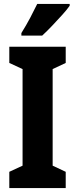

<svg xmlns="http://www.w3.org/2000/svg" viewBox="-20 -950 379 970"><path d="M312 0H27V-82L94 -113V-601L27 -632V-714H312V-632L246 -601V-113L312 -82ZM332 -921Q319 -902 295 -875.5Q271 -849 244 -820.5Q217 -792 193 -770H88V-783Q113 -823 132.5 -860Q152 -897 168 -930H332Z"/></svg>

Font: Noto Sans Ethiopic ExtraCondensed ExtraBold
Style: Regular
Weight: 800
Width: 2
Designer: Monotype Design Team
Foundry: Monotype Imaging Inc.
Version: Version 2.102; ttfautohint (v1.8.4.7-5d5b)